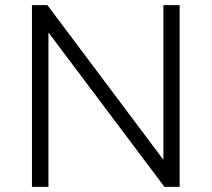

<svg xmlns="http://www.w3.org/2000/svg" viewBox="-20 -725 821 745"><path d="M104 0V-705H164L623 -93H614V-705H677V0H618L159 -611H168V0Z"/></svg>

Font: Nunito Sans 9pt Light
Style: Regular
Weight: 300
Version: Version 3.101;gftools[0.9.27]